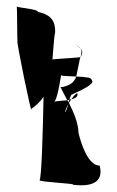

<svg xmlns="http://www.w3.org/2000/svg" viewBox="-20 -596 354 582"><path d="M177 -256C179 -264 183 -273 187 -281C184 -269 180 -257 177 -256ZM31 -576C32 -570 32 -470 33 -470C29 -473 77 -238 75 -266C89 -276 102 -287 112 -303C110 -199 106 -56 100 -50C97 -44 211 -40 201 -36C255 -29 296 -42 282 -94C246 -94 225 -164 218 -193C217 -224 204 -254 189 -284C191 -288 194 -292 196 -295C195 -295 190 -295 190 -294C190 -294 188 -287 188 -286C187 -288 185 -290 184 -292C174 -291 155 -290 145 -288C158 -303 165 -383 167 -367C167 -366 191 -365 211 -364C212 -368 213 -373 214 -378L222 -417C223 -419 223 -421 224 -423C219 -421 170 -419 139 -416C142 -449 144 -487 147 -497C149 -539 127 -553 95 -560C97 -568 34 -573 31 -576ZM196 -295C209 -298 216 -303 215 -312C214 -316 205 -308 196 -295ZM163 -333C170 -319 177 -305 184 -292C187 -292 189 -294 190 -294C193 -303 196 -310 199 -310C242 -329 262 -342 260 -350C256 -358 256 -361 236 -362C236 -363 225 -363 211 -364C205 -345 190 -337 169 -332C167 -332 165 -332 163 -333ZM224 -423C231 -433 231 -441 224 -449C228 -443 228 -435 224 -423ZM207 -460C215 -457 220 -453 224 -449C221 -454 215 -457 207 -460ZM31 -576Z"/></svg>

Font: Arrow
Style: Regular
Weight: 400
Version: Version 0.23